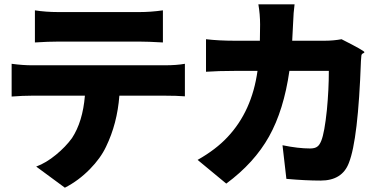

<svg xmlns="http://www.w3.org/2000/svg" viewBox="-20 -813 1778 891"><path d="M281 58 148 -40Q194 -57 240 -95Q284 -131 314 -172Q364 -248 374 -369H129Q86 -369 34 -365V-517Q85 -510 129 -510H436H744Q800 -510 838 -517V-366Q799 -369 744 -369H534Q524 -239 472 -132Q447 -79 397 -28Q344 26 281 58ZM142 -616V-765Q193 -757 251 -757H439H627Q680 -757 736 -765V-616Q666 -620 627 -620H251Q204 -620 142 -616Z M1030 39 897 -71Q982 -119 1036 -177Q1149 -297 1175 -484H1068Q993 -484 936 -480V-631Q996 -624 1068 -624H1186Q1187 -649 1187 -699Q1187 -747 1179 -793H1347Q1342 -758 1340 -702Q1338 -650 1336 -624H1487Q1527 -624 1565 -631Q1672 -577 1671 -571Q1671 -568 1666 -566Q1658 -563 1657 -555Q1655 -535 1655 -530Q1642 -165 1599 -57Q1568 25 1468 25Q1397 25 1309 17L1291 -139Q1364 -124 1419 -124Q1442 -124 1453 -133Q1463 -140 1471 -160Q1486 -197 1497 -303Q1506 -397 1506 -484H1414H1323Q1297 -302 1228.5 -179.5Q1160 -57 1030 39Z"/></svg>

Font: GenSekiGothic TW H
Style: Regular
Weight: 900
Version: Version 1.501;PS 1;hotconv 16.6.51;makeotf.lib2.5.65220